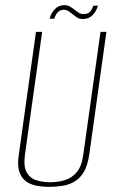

<svg xmlns="http://www.w3.org/2000/svg" viewBox="-20 -715 458 747"><path d="M173 12Q146 12 122 7.5Q98 3 80.5 -10Q63 -23 55 -47.5Q47 -72 53 -112L120 -591H144L77 -113Q71 -68 83.5 -45Q96 -22 121 -14Q146 -6 175 -6Q205 -6 232 -14Q259 -22 278.5 -45Q298 -68 304 -113L371 -591H394L327 -112Q321 -72 307 -47.5Q293 -23 272 -10Q251 3 225.5 7.5Q200 12 173 12ZM303 -641Q291 -641 284 -644.5Q277 -648 265 -658Q258 -663 249 -670Q240 -677 228 -677Q216 -677 206.5 -669Q197 -661 191 -642H173Q179 -665 194 -680Q209 -695 231 -695Q243 -695 253 -689Q263 -683 273 -675Q282 -668 289 -664Q296 -660 306 -660Q318 -660 327.5 -667Q337 -674 343 -693H361Q355 -671 340 -656Q325 -641 303 -641Z"/></svg>

Font: Alumni Sans Thin
Style: Italic
Weight: 100
Italic angle: -8°
Designer: Robert E. Leuschke
Foundry: Robert E. Leuschke
Version: Version 1.016